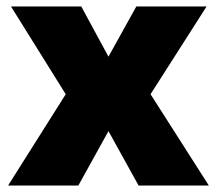

<svg xmlns="http://www.w3.org/2000/svg" viewBox="-20 -573 670 593"><path d="M183 -282 14 -553H231L315 -398L401 -553H618L445 -282L625 0H408L315 -168L222 0H5Z"/></svg>

Font: Noto Sans Ethiopic Black
Style: Regular
Weight: 900
Designer: Monotype Design Team
Foundry: Monotype Imaging Inc.
Version: Version 2.102; ttfautohint (v1.8.4.7-5d5b)